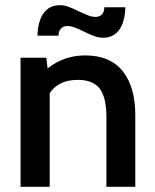

<svg xmlns="http://www.w3.org/2000/svg" viewBox="-20 -718 595 738"><path d="M59 -496H158L163 -455Q226 -505 307 -505Q404 -505 452 -444Q500 -383 500 -276V0H389V-269Q389 -343 363.5 -377Q338 -411 279 -411Q205 -411 171 -360V0H59ZM302 -597Q281 -607 266.5 -612.5Q252 -618 239 -618Q223 -618 214 -608Q205 -598 205 -581H124Q126 -638 148 -668Q170 -698 210 -698Q227 -698 244.5 -691.5Q262 -685 284 -674Q305 -664 319.5 -658.5Q334 -653 347 -653Q363 -653 372 -663Q381 -673 381 -690H462Q460 -633 438 -603Q416 -573 376 -573Q359 -573 341.5 -579.5Q324 -586 302 -597Z"/></svg>

Font: Cabin SemiBold
Style: Regular
Weight: 600
Designer: Pablo Impallari
Foundry: Pablo Impallari. http://www.impallari.com Igino Marini. http://www.ikern.com
Version: Version 2.001